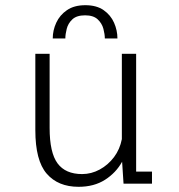

<svg xmlns="http://www.w3.org/2000/svg" viewBox="-20 -707 690 739"><path d="M282.5 12Q203.5 12 159.8 -38.5Q116 -89 116 -206V-500H171V-214.5Q171 -119.5 201.5 -78.2Q232 -37 296 -37Q331.5 -37 363.8 -54.5Q396 -72 418.8 -102.2Q441.5 -132.5 449 -171.5V-500H504V-46.5H565V0H455.5L450 -84.5Q426.5 -42 384.2 -15Q342 12 282.5 12ZM308.5 -687Q351.5 -687 378.8 -668Q406 -649 419 -619.5Q432 -590 432 -559H383.5Q383.5 -575 378 -596Q372.5 -617 356 -632.5Q339.5 -648 307.5 -648Q275 -648 258.5 -632.5Q242 -617 236.8 -596Q231.5 -575 231.5 -559H183Q183 -590 196.5 -619.5Q210 -649 237.8 -668Q265.5 -687 308.5 -687Z"/></svg>

Font: Trispace ExtraLight
Style: Regular
Weight: 200
Designer: Tyler Finck
Foundry: Etcetera Type Company
Version: Version 1.210; ttfautohint (v1.8.3)